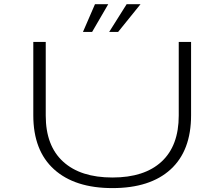

<svg xmlns="http://www.w3.org/2000/svg" viewBox="-20 -904 1090 934"><path d="M383.5 -748.5 442 -883.5H506.5L428 -748.5ZM511 -748.5 596 -883.5H663.5L554.5 -748.5ZM527 11Q344 11 243 -80.2Q142 -171.5 142 -343V-700H202.5V-341.5Q202.5 -195 287 -117.8Q371.5 -40.5 527 -40.5Q682.5 -40.5 766 -117.8Q849.5 -195 849.5 -342V-700H909.5V-343Q909.5 -171 810 -80Q710.5 11 527 11Z"/></svg>

Font: League Mono Extended UltraLight
Style: Regular
Weight: 200
Width: 9
Designer: Tyler Finck
Foundry: The League of Moveable Type / Tyler Finck
Version: Version 2.210